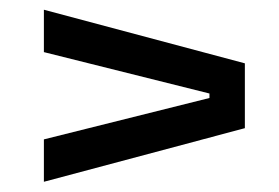

<svg xmlns="http://www.w3.org/2000/svg" viewBox="-20 -502 560 385"><path d="M400 -314.5 68 -397.5V-482.5L471 -375V-245L68 -137.5V-222.5L400 -305.5Z"/></svg>

Font: Anek Telugu Medium Medium
Style: Regular
Weight: 500
Version: Version 1.003